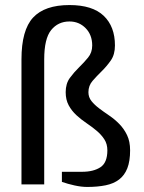

<svg xmlns="http://www.w3.org/2000/svg" viewBox="-20 -730 570 760"><path d="M330 -365Q330 -345 342 -330Q354 -315 372.5 -301Q391 -287 412.5 -272.5Q434 -258 452.5 -239Q471 -220 483 -195Q495 -170 495 -135Q495 -92 484 -64Q473 -36 451.5 -19.5Q430 -3 398 3.5Q366 10 325 10Q302 10 275 4Q248 -2 225 -10V-50H305Q350 -50 377.5 -68Q405 -86 405 -135Q405 -160 393 -178.5Q381 -197 362.5 -212.5Q344 -228 322.5 -242.5Q301 -257 282.5 -274Q264 -291 252 -313Q240 -335 240 -365Q240 -399 256.5 -421.5Q273 -444 292.5 -463Q312 -482 328.5 -502Q345 -522 345 -550Q345 -592 319 -618.5Q293 -645 255 -645Q210 -645 182.5 -611Q155 -577 155 -495V0H65V-495Q65 -611 111 -660.5Q157 -710 255 -710Q346 -710 390.5 -667.5Q435 -625 435 -550Q435 -514 418.5 -490.5Q402 -467 382.5 -448Q363 -429 346.5 -410Q330 -391 330 -365Z"/></svg>

Font: Cuprum
Style: Regular
Weight: 400
Designer: Jovanny Lemonad
Foundry: Jovanny Lemonad
Version: Version 1.002